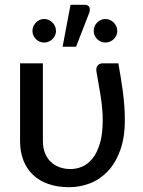

<svg xmlns="http://www.w3.org/2000/svg" viewBox="-20 -771 594 799"><path d="M63.5 0ZM158.5 -507.5V-184Q158.5 -156.5 166.8 -135Q175 -113.5 190.2 -98.5Q205.5 -83.5 226.8 -75.5Q248 -67.5 274 -67.5Q298 -67.5 321.8 -77.5Q345.5 -87.5 364.8 -111.2Q384 -135 395.8 -174Q407.5 -213 407.5 -271.5Q407.5 -297 405 -322.5Q402.5 -348 398.5 -373.5Q394.5 -399 389.8 -424.5Q385 -450 381 -475.5Q380 -484.5 382.2 -490.5Q384.5 -496.5 388.2 -500.2Q392 -504 397.2 -505.8Q402.5 -507.5 407.5 -507.5H472.5Q478 -476 482.8 -447.2Q487.5 -418.5 491.2 -390Q495 -361.5 497.2 -332.5Q499.5 -303.5 499.5 -271.5Q499.5 -198.5 480.2 -145.5Q461 -92.5 428.8 -58.5Q396.5 -24.5 354.8 -8.2Q313 8 268 8Q219.5 8 181.5 -5.2Q143.5 -18.5 117.2 -43.5Q91 -68.5 77.2 -104Q63.5 -139.5 63.5 -184V-507.5ZM240.5 -576.5 273.5 -751H332.5Q346.5 -751 351.5 -742Q356.5 -733 351.5 -718L296.5 -576.5ZM468 -642Q468 -632 464 -623.5Q460 -615 453.2 -608.2Q446.5 -601.5 437.5 -597.8Q428.5 -594 418.5 -594Q408.5 -594 399.8 -597.8Q391 -601.5 384.2 -608.2Q377.5 -615 373.8 -623.5Q370 -632 370 -642Q370 -652.5 373.8 -661.5Q377.5 -670.5 384.2 -677.2Q391 -684 399.8 -688Q408.5 -692 418.5 -692Q428.5 -692 437.5 -688Q446.5 -684 453.2 -677.2Q460 -670.5 464 -661.5Q468 -652.5 468 -642ZM213 -642Q213 -632 209 -623.5Q205 -615 198.2 -608.2Q191.5 -601.5 182.5 -597.8Q173.5 -594 163.5 -594Q153.5 -594 144.8 -597.8Q136 -601.5 129.5 -608.2Q123 -615 119 -623.5Q115 -632 115 -642Q115 -652.5 119 -661.5Q123 -670.5 129.5 -677.2Q136 -684 144.8 -688Q153.5 -692 163.5 -692Q173.5 -692 182.5 -688Q191.5 -684 198.2 -677.2Q205 -670.5 209 -661.5Q213 -652.5 213 -642Z"/></svg>

Font: Lato Medium
Style: Regular
Weight: 500
Designer: Lukasz Dziedzic
Foundry: tyPoland Lukasz Dziedzic
Version: Version 2.006; 2014-01-15